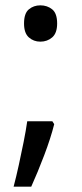

<svg xmlns="http://www.w3.org/2000/svg" viewBox="-20 -570 308 719"><path d="M70 -482Q70 -520 88 -535Q106 -550 131 -550Q157 -550 175.5 -535Q194 -520 194 -482Q194 -446 175.5 -430Q157 -414 131 -414Q106 -414 88 -430Q70 -446 70 -482ZM183 -105Q170 -53 145.5 11.5Q121 76 97 129H31Q41 91 50.5 47.5Q60 4 68.5 -38.5Q77 -81 82 -116H176Z"/></svg>

Font: Noto Sans Hebrew Droid SemiBold
Style: Regular
Weight: 600
Designer: Monotype Design Team
Foundry: Monotype Imaging Inc.
Version: Version 1.100; ttfautohint (v1.8.4.7-5d5b)